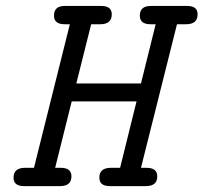

<svg xmlns="http://www.w3.org/2000/svg" viewBox="-20 -631 690 651"><path d="M25.9 -28.8Q25.9 -62 64.9 -62H95.2L216.8 -548.8H199.2Q163.1 -548.8 163.1 -578.1Q163.1 -611.3 200.2 -610.8H323.2Q359.4 -610.8 358.9 -582Q358.9 -548.8 319.8 -548.8H289.1L238.8 -348.1H458L507.8 -548.8H490.2Q454.1 -548.8 454.1 -578.1Q454.1 -611.3 492.2 -610.8H615.2Q650.4 -610.8 649.9 -582Q649.9 -548.8 610.8 -548.8H580.1L458 -62H477.1Q513.2 -62 513.2 -33.2Q513.2 0 475.1 0H352.1Q316.9 0 316.9 -28.8Q316.9 -62 356 -62H387.2L442.9 -287.1H223.1L167 -62H186Q222.2 -62 222.2 -33.2Q222.2 0 184.1 0H61Q25.9 0 25.9 -28.8Z"/></svg>

Font: CMU Typewriter Text
Style: Italic
Weight: 500
Italic angle: -14.04°
Version: Version 0.7.0